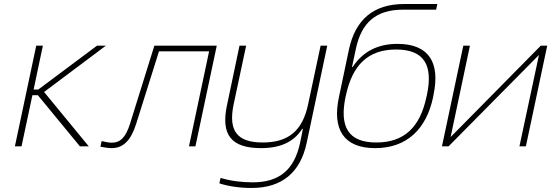

<svg xmlns="http://www.w3.org/2000/svg" viewBox="-20 -727 2739 954"><path d="M160 -500 54 0H87L141 -254H168L377 0H421L199 -270L506 -500H462L170 -282H147L193 -500Z M657 -113 770 -472H1019L919 0H951L1057 -500H747L626 -112C604 -41 575 -18 536 -18C521 -18 502 -22 485 -26L479 2C495 5 518 9 535 9C595 9 632 -33 657 -113Z M1504 -18 1606 -500H1573L1511 -209C1483 -76 1412 -19 1285 -19C1159 -19 1113 -76 1141 -209L1203 -500H1170L1108 -205C1076 -56 1130 9 1277 9C1373 9 1439 -21 1482 -87H1485L1471 -17C1442 117 1368 179 1235 179C1182 179 1125 172 1076 157L1070 184C1112 198 1170 207 1230 207C1382 207 1473 129 1504 -18Z M2132 -244 2134 -256C2168 -416 2111 -509 1955 -509C1857 -509 1783 -471 1732 -394H1729L1748 -483C1776 -617 1850 -679 1983 -679H2147L2153 -707H1988C1835 -707 1746 -629 1714 -482L1664 -244C1630 -85 1687 9 1844 9C2000 9 2098 -84 2132 -244ZM1697 -246 1699 -254C1731 -403 1808 -481 1948 -481C2088 -481 2133 -403 2101 -254L2099 -246C2068 -97 1990 -19 1850 -19C1710 -19 1666 -97 1697 -246Z M2176 0H2209L2658 -454L2561 0H2593L2699 -500H2667L2219 -46L2315 -500H2282Z"/></svg>

Font: LT Wave Text Thin Italic
Style: Regular
Weight: 100
Designer: Daniel Lyons
Version: Version 2.5 (Glyphs App)